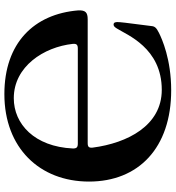

<svg xmlns="http://www.w3.org/2000/svg" viewBox="17 -798 795 869"><g transform="rotate(90 414.5 -363.5)"><path d="M405.9 14.2C649.1 14.2 801.8 -145.2 801.8 -369C801.8 -592.7 649.5 -740.8 388.5 -740.8C248.2 -740.8 155.5 -698.9 128.6 -685.4C105.1 -673.7 99.4 -666.2 98 -652C82 -528.4 79.9 -509.9 79.9 -497.5C79.9 -489 81.3 -480.1 91.3 -480.1C98.4 -480.1 103 -485.4 109 -495C137.8 -540.1 196.7 -698.2 386.7 -698.2C548.3 -698.2 627.5 -543 648.1 -385.7C649.9 -368.6 644.9 -362.9 627.8 -362.9H67.5C35.5 -362.9 25.9 -352.3 27 -320.3C43.3 -120 174.4 14.2 405.9 14.2ZM178.6 -295.5C177.2 -312.5 182.5 -318.2 199.6 -318.2H630C647 -318.2 652.3 -312.5 652 -295.5C643.8 -122.2 541.5 -28.4 424.4 -28.4C280.9 -28.4 192.8 -164.4 178.6 -295.5Z"/></g></svg>

Font: Margiela Serif Semibold
Style: Regular
Weight: 600
Designer: Andreas Faust, Stefan Endress
Version: Version 1.002;FEAKit 1.0